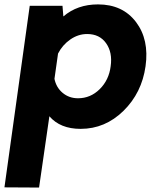

<svg xmlns="http://www.w3.org/2000/svg" viewBox="-62 -575 705 864"><path d="M378.9 -555.2Q489.7 -555.2 549.8 -476.1Q609.9 -397 593 -277.1Q576.2 -157.2 493.7 -76.2Q411.1 4.9 300.8 4.9Q209 4.9 160.2 -51.8L113.8 269L-42 268.1L71.8 -548.8H219.2L223.1 -501Q286.1 -555.2 378.9 -555.2ZM289.1 -132.8Q345.2 -132.8 386.7 -173.8Q428.2 -214.8 436 -276.9Q444.8 -338.9 415.5 -380.4Q386.2 -421.9 330.1 -421.9Q290 -421.9 254.6 -397.5Q219.2 -373 199.2 -334L183.1 -220.2Q190.9 -181.2 220 -157Q249 -132.8 289.1 -132.8Z"/></svg>

Font: Oakes Grotesk
Style: Bold Italic
Weight: 700
Designer: Samuel Oakes
Foundry: Samuel Oakes
Version: Version 1.0 | wf-rip DC20170320